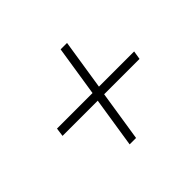

<svg xmlns="http://www.w3.org/2000/svg" viewBox="-114 -740 783 783"><g transform="rotate(-45 277.5 -348.5)"><path d="M313 -367H516L510 -330H306L272 -112H235L269 -330H66L71 -367H276L310 -585H347Z"/></g></svg>

Font: Bitter Pro Light
Style: Italic
Weight: 300
Italic angle: -9°
Designer: Sol Matas, and Bitter project Authors
Foundry: Sol Matas
Version: Version 1.010